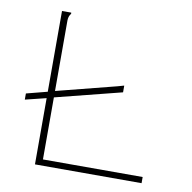

<svg xmlns="http://www.w3.org/2000/svg" viewBox="-73 -696 770 768"><g transform="rotate(10 312.5 -311.5)"><path d="M118 0H551V-25H146V-277L415 -345V-372C411 -372 402 -368 389 -365L146 -303V-590C147 -613 156 -614 156 -621C156 -621 156 -623 155 -623H118V-295L33 -273V-248L118 -269Z"/></g></svg>

Font: Inconsolata Expanded ExtraLight
Style: Regular
Weight: 200
Width: 7
Monospace: yes
Designer: Raph Levien, Cyreal, Brenton Simpson
Foundry: Raph Levien, Cyreal, Google
Version: Version 3.100